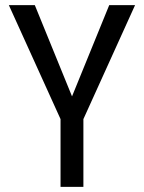

<svg xmlns="http://www.w3.org/2000/svg" viewBox="-20 -731 564 751"><path d="M306.2 0H216.8V-265.1L14.6 -710.9H116.2L261.7 -354L407.2 -710.9H508.3L306.2 -265.1Z"/></svg>

Font: RobotoCondensed-Regular
Style: Regular
Weight: 400
Designer: Google
Version: Version 2.001201; 2014